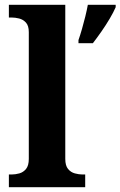

<svg xmlns="http://www.w3.org/2000/svg" viewBox="-20 -780 502 800"><path d="M17 0V-53H29Q44 -53 60.5 -57.5Q77 -62 88.5 -76Q100 -90 100 -118V-646Q100 -673 88 -686Q76 -699 59.5 -703Q43 -707 29 -707H17V-760H252V-118Q252 -90 263.5 -76Q275 -62 292 -57.5Q309 -53 323 -53H335V0ZM307 -613Q314 -633 321.5 -659Q329 -685 335.5 -711.5Q342 -738 346 -760H462V-750Q453 -729 437 -702Q421 -675 402.5 -648.5Q384 -622 367 -600H307Z"/></svg>

Font: Noto Serif Thai
Style: Regular
Weight: 400
Designer: Monotype Design Team
Foundry: Monotype Imaging Inc.
Version: Version 2.001